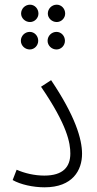

<svg xmlns="http://www.w3.org/2000/svg" viewBox="-20 -794 414 819"><path d="M108 -700C128 -700 144 -717 144 -736C144 -757 128 -774 108 -774C87 -774 70 -757 70 -736C70 -717 87 -700 108 -700ZM222 -700C242 -700 258 -717 258 -736C258 -757 242 -774 222 -774C201 -774 184 -757 184 -736C184 -717 201 -700 222 -700ZM107 -583C127 -583 143 -600 143 -620C143 -641 127 -658 107 -658C86 -658 69 -641 69 -620C69 -600 86 -583 107 -583ZM221 -583C241 -583 257 -600 257 -620C257 -641 241 -658 221 -658C200 -658 183 -641 183 -620C183 -600 200 -583 221 -583ZM34 -26C67 -7 121 5 170 5C290 5 330 -68 330 -138C330 -201 301 -299 198 -452L155 -424C268 -259 280 -183 280 -139C280 -82 249 -45 169 -45C127 -45 85 -55 51 -70Z"/></svg>

Font: Noto Sans Arabic Cond Light
Style: Regular
Weight: 300
Width: 3
Designer: Monotype Design Team, Nadine Chahine, Nizar Qandah and Khaled Hosny
Foundry: Monotype Imaging Inc.
Version: Version 2.012